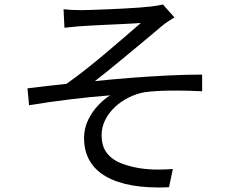

<svg xmlns="http://www.w3.org/2000/svg" viewBox="-20 -788 1040 852"><path d="M262 -747Q280 -745 299 -744Q318 -743 341 -743Q355 -743 384.5 -744Q414 -745 451.5 -746.5Q489 -748 528 -750Q567 -752 599.5 -754.5Q632 -757 649 -759Q667 -761 680.5 -763.5Q694 -766 703 -768L754 -711Q744 -705 727.5 -694Q711 -683 700 -674Q678 -655 648.5 -630.5Q619 -606 586 -578.5Q553 -551 519.5 -523.5Q486 -496 456 -471.5Q426 -447 401 -428Q477 -436 560 -442.5Q643 -449 724 -453Q805 -457 877 -457V-383Q804 -387 736 -386Q668 -385 623 -379Q587 -373 552.5 -356Q518 -339 490.5 -313.5Q463 -288 447 -256Q431 -224 431 -188Q431 -138 455 -108Q479 -78 518.5 -63Q558 -48 603 -41Q648 -35 684 -35.5Q720 -36 747 -38L730 43Q547 51 450 -5Q353 -61 353 -176Q353 -219 371.5 -256.5Q390 -294 417 -322Q444 -350 469 -365Q390 -359 294.5 -347.5Q199 -336 109 -321L102 -396Q142 -401 189.5 -406.5Q237 -412 275 -416Q315 -444 362.5 -481.5Q410 -519 456.5 -558.5Q503 -598 542 -631.5Q581 -665 605 -686Q592 -685 565.5 -683.5Q539 -682 506 -680.5Q473 -679 440.5 -677.5Q408 -676 382 -674.5Q356 -673 342 -672Q323 -671 302.5 -668.5Q282 -666 266 -665Z"/></svg>

Font: Noto Sans HK
Style: Regular
Weight: 400
Designer: Ryoko NISHIZUKA 西塚涼子 (kana, bopomofo & ideographs); Paul D. Hunt (Latin, Greek & Cyrillic); Sandoll Communications 산돌커뮤니
Foundry: Adobe
Version: Version 2.004-H2;hotconv 1.0.118;makeotfexe 2.5.65603